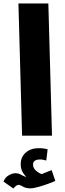

<svg xmlns="http://www.w3.org/2000/svg" viewBox="-51 -780 373 1104"><path d="M248 0 227 -760H55L76 0ZM56 283Q65 283 81 293Q97 303 125 303Q141 303 171 294.5Q201 286 229.5 275.5Q258 265 267 260L246 198Q232 203 218.5 209Q205 215 189 221Q173 216 156 201.5Q139 187 139 166Q139 137 180 137Q190 137 198 139Q206 141 215 143L223 79Q203 72 171 72Q126 72 97 97.5Q68 123 68 164Q68 207 100 236H99Q89 236 72.5 226Q56 216 37 216Q21 216 0 227.5Q-21 239 -31 264L26 304Q43 283 56 283Z"/></svg>

Font: Noto Sans Arabic Condensed Black
Style: Regular
Weight: 900
Width: 3
Designer: Nadine Chahine
Foundry: Monotype Imaging Inc.
Version: 1.001